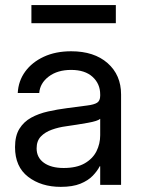

<svg xmlns="http://www.w3.org/2000/svg" viewBox="-20 -727 558 755"><path d="M218.8 7.8Q142.1 7.8 90.6 -31.7Q39.1 -71.3 39.1 -148.4Q39.1 -192.9 56.4 -220.7Q73.7 -248.5 102.8 -264.4Q131.8 -280.3 168.7 -288.6Q205.6 -296.9 244.1 -301.8Q293.5 -308.6 321.8 -312Q350.1 -315.4 362.1 -323.2Q374 -331.1 374 -350.6V-355.5Q374 -397.5 344 -424.8Q314 -452.1 259.8 -452.1Q206.1 -452.1 171.6 -426Q137.2 -399.9 134.3 -361.3H49.8Q52.2 -408.7 79.1 -445.6Q106 -482.4 152.3 -503.9Q198.7 -525.4 259.8 -525.4Q350.1 -525.4 403.1 -478.8Q456.1 -432.1 456.1 -355.5V0H374V-73.2H372.1Q362.8 -54.7 344.7 -35.9Q326.7 -17.1 296.1 -4.6Q265.6 7.8 218.8 7.8ZM230.5 -66.4Q281.2 -66.4 313 -84.7Q344.7 -103 359.4 -132.3Q374 -161.6 374 -195.3V-259.8Q364.7 -251 324.7 -243.9Q284.7 -236.8 240.2 -230.5Q210.4 -226.6 183.8 -217Q157.2 -207.5 140.6 -190.2Q124 -172.9 124 -143.6Q124 -107.4 152.6 -86.9Q181.2 -66.4 230.5 -66.4ZM435.5 -707V-635.7H103.5V-707Z"/></svg>

Font: Inter Display
Style: Regular
Weight: 400
Designer: Rasmus Andersson
Foundry: rsms
Version: Version 4.000;git-37864ae